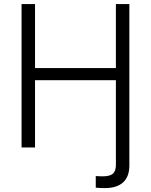

<svg xmlns="http://www.w3.org/2000/svg" viewBox="-20 -748 766 974"><path d="M465.8 204.1V145Q474.6 146 484.9 146.2Q495.1 146.5 501.5 146.5Q538.1 146.5 553 132.8Q567.9 119.1 567.9 88.9V-62.5H636.2V91.3Q636.2 147.9 604.7 177Q573.2 206.1 512.2 206.1Q499.5 206.1 486.8 205.6Q474.1 205.1 465.8 204.1ZM89.4 0V-727.5H157.7V-402.8H567.9V-727.5H636.2V0H567.9V-341.3H157.7V0Z"/></svg>

Font: Inter 20pt Light
Style: Regular
Weight: 300
Version: Version 4.001;git-66647c0bb